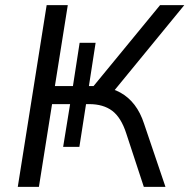

<svg xmlns="http://www.w3.org/2000/svg" viewBox="-20 -725 735 745"><path d="M49 0 161 -705H243L193 -391H263L289 -559H351L325 -391H343L601 -705H695L413 -361L377 -388Q416 -383 447.5 -365.5Q479 -348 502 -318Q525 -288 539 -245L622 0H538L470 -207Q450 -269 415.5 -295Q381 -321 326 -321H295L316 -335L288 -155H225L252 -321H182L131 0Z"/></svg>

Font: Nunito Sans 12pt
Style: Italic
Weight: 400
Italic angle: -9°
Designer: Vernon Adams
Foundry: Vernon Adams
Version: Version 3.101;gftools[0.9.27]